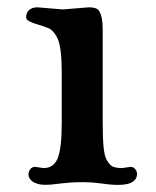

<svg xmlns="http://www.w3.org/2000/svg" viewBox="-20 -513 432 533"><path d="M318.8 -46.4 342.3 -49.8Q350.6 -49.8 355.5 -43.5Q360.4 -37.1 360.4 -30.8Q360.4 -24.4 358.2 -19.3Q356 -14.2 350.6 -9.8Q330.6 6.8 259.8 -3.9Q234.9 -7.3 211.4 -7.3Q188 -7.3 173.8 -6.1Q159.7 -4.9 148.4 -3.7Q137.2 -2.4 127.4 -1.2Q117.7 0 105 0Q92.3 0 82.8 -3.2Q73.2 -6.3 68.4 -10.7Q59.1 -18.6 59.1 -27.8Q59.1 -37.1 64.2 -43.5Q69.3 -49.8 77.1 -49.8L101.1 -46.4Q128.4 -46.4 139.6 -72.3Q151.4 -100.6 151.4 -170.9V-311.5Q151.4 -381.3 139.6 -406.7Q128.4 -429.7 112.8 -435.5Q97.2 -441.4 84.5 -445.1Q71.8 -448.7 62.3 -453.4Q52.7 -458 52.7 -464.6Q52.7 -471.2 54.2 -475.3Q55.7 -479.5 59.1 -483.4Q67.4 -492.7 84 -492.7L154.3 -486.8L226.6 -492.7Q247.1 -492.7 253.4 -484.9Q265.1 -470.2 265.1 -431.2V-170.9Q265.1 -90.3 274.7 -72Q284.2 -53.7 294.4 -50Q304.7 -46.4 318.8 -46.4Z"/></svg>

Font: Stoke
Style: Regular
Weight: 400
Designer: Nicole Fally
Foundry: Nicole Fally
Version: Version 1.002